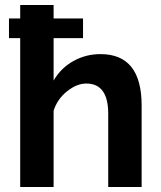

<svg xmlns="http://www.w3.org/2000/svg" viewBox="-20 -750 644 770"><path d="M548 -327V0H414V-294Q414 -415 326 -415Q288 -415 249 -384Q210 -353 195 -306V0H61V-597H16V-676H61V-730H195V-676H313V-597H195V-427Q224 -477 274 -505Q324 -533 383 -533Q548 -533 548 -327Z"/></svg>

Font: Raleway
Style: Bold
Weight: 700
Designer: Matt McInerney, Pablo Impallari, Rodrigo Fuenzalida
Foundry: Matt McInerney, Pablo Impallari, Rodrigo Fuenzalida
Version: Version 3.000